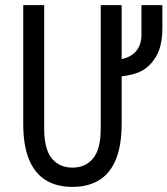

<svg xmlns="http://www.w3.org/2000/svg" viewBox="-20 -720 656 752"><path d="M264 12Q201.5 12 158.5 -14.8Q115.5 -41.5 93.2 -96.5Q71 -151.5 71 -236V-700H153V-216Q153 -136 182.8 -99.8Q212.5 -63.5 264 -63.5Q315 -63.5 344.8 -99.8Q374.5 -136 374.5 -216V-700H456.5V-236Q456.5 -152 434.5 -97Q412.5 -42 369.2 -15Q326 12 264 12ZM430.5 -419V-483.5Q488 -491 511 -517.2Q534 -543.5 534 -582.5V-700H616V-611.5Q616 -572 608.2 -540.8Q600.5 -509.5 583 -486Q557.5 -449.5 519 -435.2Q480.5 -421 430.5 -419Z"/></svg>

Font: Overpass Mono Light
Style: Regular
Weight: 400
Monospace: yes
Version: Version 4.000